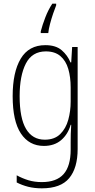

<svg xmlns="http://www.w3.org/2000/svg" viewBox="-20 -785 518 1046"><path d="M227 -539Q284 -539 316 -511.5Q348 -484 364 -445H368L373 -529H403V27Q403 130 357 185.5Q311 241 208 241Q167 241 133.5 232.5Q100 224 71 209V170Q102 187 135 197Q168 207 208 207Q288 207 326.5 163.5Q365 120 365 30V-10Q365 -33 365.5 -55Q366 -77 368 -105H365Q350 -53 313 -21.5Q276 10 219 10Q139 10 94 -57.5Q49 -125 49 -261Q49 -392 93 -465.5Q137 -539 227 -539ZM230 -505Q155 -505 121 -439Q87 -373 87 -261Q87 -141 122 -82.5Q157 -24 224 -24Q277 -24 308 -54.5Q339 -85 352 -132.5Q365 -180 365 -232V-308Q365 -365 352 -409.5Q339 -454 309 -479.5Q279 -505 230 -505ZM286 -756Q279 -739 269.5 -711Q260 -683 252.5 -654.5Q245 -626 243 -605H202V-614Q211 -649 227 -690.5Q243 -732 265 -765H286Z"/></svg>

Font: Noto Sans Kannada Condensed ExtraLight
Style: Regular
Weight: 200
Width: 3
Designer: Jelle Bosma - Monotype Design Team
Foundry: Monotype Imaging Inc.
Version: Version 2.005; ttfautohint (v1.8.4.7-5d5b)